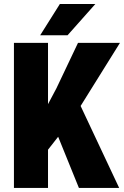

<svg xmlns="http://www.w3.org/2000/svg" viewBox="-20 -921 608 941"><path d="M215.3 -710.9V0H48.3V-710.9ZM567.9 -710.9 343.3 -350.6 205.1 -174.3 173.3 -331.5 256.3 -487.8 362.3 -710.9ZM366.7 0 236.8 -320.3 367.2 -418.5 564 0ZM176.8 -748 273.4 -901.4H447.3L311 -748Z"/></svg>

Font: Roboto Condensed Black
Style: Regular
Weight: 900
Designer: Christian Robertson
Foundry: Google
Version: Version 3.008; 2023